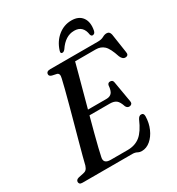

<svg xmlns="http://www.w3.org/2000/svg" viewBox="-210 -1027 1085 1174"><g transform="rotate(-30 333.0 -440.0)"><path d="M386 0H34.5Q21.5 0 16.2 -5.2Q11 -10.5 11 -18.5Q11 -34 31.5 -39.5L65.5 -46.5Q80 -49 88.2 -57Q96.5 -65 102 -82Q106 -100 116.5 -139.2Q127 -178.5 141.2 -230.8Q155.5 -283 171.2 -340.2Q187 -397.5 201.5 -451.8Q216 -506 227.2 -549.5Q238.5 -593 243.5 -616.5Q252 -649.5 231 -654.5L200.5 -661Q182.5 -666 182.5 -679Q182.5 -700 210.5 -700H547.5Q572.5 -700 588.2 -709Q604 -718 618 -718Q639.5 -718 644.5 -693.5L664.5 -560Q670 -534 647.5 -532Q626 -530 614 -558Q593 -623 570 -644.2Q547 -665.5 512.5 -665.5H366.5Q358.5 -635 345.8 -587.8Q333 -540.5 317.8 -484.5Q302.5 -428.5 287 -370.5H418.5Q441 -370.5 454.2 -384.2Q467.5 -398 470.5 -437Q474.5 -452 489.5 -452Q508.5 -452 511 -433L536 -287Q538.5 -273 532.5 -266.8Q526.5 -260.5 517 -260Q501 -259.5 493 -275.5Q481.5 -311 465.8 -323.2Q450 -335.5 421 -335.5H277.5Q262 -278.5 248.5 -226.8Q235 -175 225.5 -136.2Q216 -97.5 212.5 -79Q202 -35 253.5 -35H373.5Q426 -35 461.8 -63.5Q497.5 -92 528 -163Q538 -182.5 553 -182.5Q572 -182.5 571.5 -159Q570.5 -112.5 553.2 -73.2Q536 -34 507.8 -10Q479.5 14 446.5 14Q431 14 418 7Q405 0 386 0ZM454 -830.5Q391.5 -830.5 346 -762Q336 -749.5 326.5 -749.5Q310.5 -749.5 317.5 -770Q335.5 -826.5 377.2 -860Q419 -893.5 471 -893.5Q523 -893.5 547 -860Q571 -826.5 560 -770Q555.5 -749.5 539 -749.5Q530 -749.5 526 -762Q516.5 -830.5 454 -830.5Z"/></g></svg>

Font: Fraunces 9pt S000
Style: Italic
Weight: 400
Italic angle: -16°
Version: Version 1.000; ttfautohint (v1.8.3)